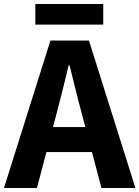

<svg xmlns="http://www.w3.org/2000/svg" viewBox="-26 -947 702 967"><path d="M-6 0 228 -743H422L656 0H485L385 -379Q369 -436 354 -498.5Q339 -561 324 -619H320Q306 -560 290.5 -498Q275 -436 260 -379L160 0ZM146 -181V-307H502V-181ZM152 -823V-927H494V-823Z"/></svg>

Font: Noto Sans JP ExtraBold
Style: Regular
Weight: 800
Designer: Ryoko NISHIZUKA  (kana, bopomofo & ideographs); Paul D. Hunt (Latin, Greek & Cyrillic); Sandoll Communications , Soo-you
Foundry: Adobe
Version: Version 2.004-H2;hotconv 1.0.118;makeotfexe 2.5.65603